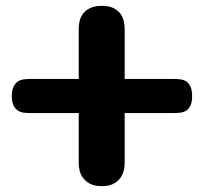

<svg xmlns="http://www.w3.org/2000/svg" viewBox="-20 -680 689 649"><path d="M324.2 -50.8Q300.8 -50.8 285.6 -58.3Q270.5 -65.9 261.7 -77.4Q252.9 -88.9 249.5 -102.1Q246.1 -115.2 246.1 -127V-297.9H81.5Q70.8 -297.9 59.8 -299.3Q48.8 -300.8 40 -306.6Q31.2 -312.5 25.6 -323.7Q20 -335 20 -355Q20 -375 25.6 -386.7Q31.2 -398.4 40 -404.3Q48.8 -410.2 59.8 -411.6Q70.8 -413.1 81.5 -413.1H246.1V-584Q246.1 -596.7 249.5 -610.4Q252.9 -624 261.7 -635Q270.5 -646 285.6 -653.1Q300.8 -660.2 324.2 -660.2Q347.7 -660.2 362.5 -653.1Q377.4 -646 386 -635Q394.5 -624 397.9 -610.4Q401.4 -596.7 401.4 -584V-413.1H568.4Q579.6 -413.1 590.6 -411.6Q601.6 -410.2 610.1 -404.3Q618.7 -398.4 624 -386.7Q629.4 -375 629.4 -355Q629.4 -335 624 -323.7Q618.7 -312.5 610.1 -306.6Q601.6 -300.8 590.6 -299.3Q579.6 -297.9 568.4 -297.9H401.4V-127Q401.4 -115.2 397.9 -102.1Q394.5 -88.9 386 -77.4Q377.4 -65.9 362.5 -58.3Q347.7 -50.8 324.2 -50.8Z"/></svg>

Font: Corben
Style: Bold
Weight: 700
Designer: vernon adams
Foundry: vernon adams
Version: Version 1.101; ttfautohint (v1.6)